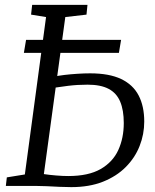

<svg xmlns="http://www.w3.org/2000/svg" viewBox="-20 -763 638 788"><path d="M272.5 5Q251.5 5 224.8 3.8Q198 2.5 171.8 1.2Q145.5 0 125 0H4L8 -35L82 -47L169 -693L107.5 -703L112 -743H339L335 -703L248 -693L160 -48.5Q183 -45 210.5 -42.8Q238 -40.5 260 -40.5Q343 -40.5 393 -69.2Q443 -98 465.5 -147.2Q488 -196.5 488 -258Q488 -311 473.2 -346Q458.5 -381 426 -398.2Q393.5 -415.5 339.5 -415.5Q298.5 -415.5 259.8 -410.8Q221 -406 196 -402L201 -448Q219.5 -452.5 245 -455.5Q270.5 -458.5 298 -460.2Q325.5 -462 350 -462Q428 -462 477 -438.8Q526 -415.5 549 -371.2Q572 -327 572 -264Q572 -212 553 -163.8Q534 -115.5 496.2 -77.5Q458.5 -39.5 402.5 -17.2Q346.5 5 272.5 5ZM78 -546 87 -599.5H477L468 -546Z"/></svg>

Font: Merriweather Light
Style: Italic
Weight: 300
Italic angle: -7.8°
Designer: Eben Sorkin
Foundry: Eben Sorkin
Version: Version 2.101